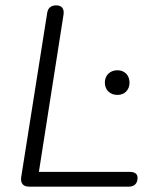

<svg xmlns="http://www.w3.org/2000/svg" viewBox="-20 -696 575 716"><path d="M88 0H461C479 0 493 -10 493 -33C493 -48 482 -55 464 -55H125L217 -642C220 -664 210 -676 190 -676C171 -676 159 -667 156 -648L59 -35C56 -13 66 0 88 0ZM418 -342C445 -342 463 -361 463 -388C463 -415 445 -434 418 -434C390 -434 371 -415 371 -388C371 -361 390 -342 418 -342Z"/></svg>

Font: SN Pro Light
Style: Italic
Weight: 300
Italic angle: -8.99998°
Designer: Tobias Whetton
Foundry: Supernotes
Version: Version 1.001;Glyphs 3.2 (3249)